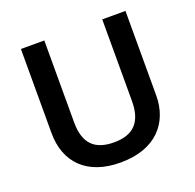

<svg xmlns="http://www.w3.org/2000/svg" viewBox="-127 -846 1001 987"><g transform="rotate(-20 373.5 -352.0)"><path d="M659 -252V-714H532V-268C532 -158 485 -99 374 -99C268 -99 215 -150 215 -267V-714H87V-254C87 -95 185 10 370 10C565 10 659 -104 659 -252Z"/></g></svg>

Font: Noto Sans Ol Chiki SemiBold
Style: Regular
Weight: 600
Designer: Monotype Design Team, Lewis McGuffie
Foundry: Monotype Imaging Inc.
Version: Version 2.003